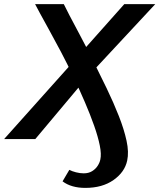

<svg xmlns="http://www.w3.org/2000/svg" viewBox="-70 -678 777 936"><path d="M346 238Q312 238 284 230Q256 222 235 206L268 150Q281 157 300.5 162Q320 167 338 167Q362 167 379 156.5Q396 146 406 130.5Q416 115 419 100Q425 74 416.5 31.5Q408 -11 389 -65Q370 -119 344 -179.5Q318 -240 288 -303Q258 -367 227 -425.5Q196 -484 169.5 -532Q143 -580 125 -613Q107 -646 101 -658H241Q248 -643 268 -604.5Q288 -566 317.5 -511Q347 -456 380 -390Q416 -318 450 -247.5Q484 -177 509.5 -112Q535 -47 547 8.5Q559 64 550 105Q538 161 483.5 199.5Q429 238 346 238ZM-50 0 280 -369 327 -423 536 -658H687L379 -327L336 -279L102 0Z"/></svg>

Font: Ysabeau Infant
Style: Bold Italic
Weight: 700
Italic angle: -12°
Designer: Christian Thalmann (Catharsis Fonts)
Version: Version 2.001;gftools[0.9.30]; featfreeze: ss01,ss02,lnum